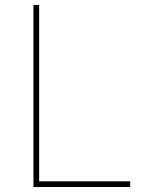

<svg xmlns="http://www.w3.org/2000/svg" viewBox="-20 -747 602 767"><path d="M113.6 0V-727.3H136.4V-22.7H500V0Z"/></svg>

Font: Inter P Thin
Style: Regular
Weight: 100
Designer: Rasmus Andersson
Foundry: rsms
Version: Version 3.018;git-588b23468